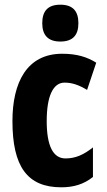

<svg xmlns="http://www.w3.org/2000/svg" viewBox="-20 -788 454 818"><path d="M237 -768C184 -768 160 -741 160 -689C160 -637 186 -611 237 -611C289 -611 314 -637 314 -689C314 -740 291 -768 237 -768ZM241 10C294 10 337 -3 376 -34V-160C337 -129 302 -113 259 -113C206 -113 179 -167 179 -272C179 -378 206 -436 255 -436C287 -436 316 -426 351 -405L390 -521C351 -545 308 -559 245 -559C94 -559 33 -436 33 -272C33 -79 96 10 241 10Z"/></svg>

Font: Noto Sans Sinhala UI ExtraCondensed ExtraBold
Style: Regular
Weight: 800
Width: 2
Designer: Jelle Bosma - Monotype Design Team
Foundry: Monotype Imaging Inc.
Version: Version 2.006